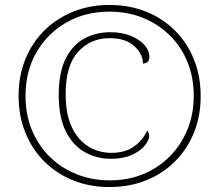

<svg xmlns="http://www.w3.org/2000/svg" viewBox="-20 -745 885 775"><path d="M422 10Q342 10 275 -17Q208 -44 158.5 -93.5Q109 -143 82 -210.5Q55 -278 55 -358Q55 -438 82 -505Q109 -572 158 -621Q207 -670 274.5 -697.5Q342 -725 422 -725Q502 -725 569.5 -698Q637 -671 686.5 -621.5Q736 -572 763 -504.5Q790 -437 790 -357Q790 -277 763 -210Q736 -143 686.5 -93.5Q637 -44 569.5 -17Q502 10 422 10ZM424 -17Q497 -17 558.5 -42.5Q620 -68 665.5 -114Q711 -160 736.5 -222Q762 -284 762 -358Q762 -432 737 -494Q712 -556 666 -601.5Q620 -647 558 -672.5Q496 -698 422 -698Q324 -698 247.5 -654Q171 -610 127 -533.5Q83 -457 83 -358Q83 -282 109 -219.5Q135 -157 181.5 -111.5Q228 -66 290 -41.5Q352 -17 424 -17ZM427 -104Q370 -104 322 -131Q274 -158 245.5 -215Q217 -272 217 -362Q217 -451 244.5 -507Q272 -563 319.5 -589Q367 -615 425 -615Q472 -615 507.5 -600.5Q543 -586 563 -563.5Q583 -541 583 -515Q583 -505 578 -497.5Q573 -490 557 -488Q557 -527 522 -559Q487 -591 422 -591Q346 -591 295.5 -536Q245 -481 245 -365Q245 -283 270.5 -230.5Q296 -178 338 -153Q380 -128 429 -128Q486 -128 522 -154.5Q558 -181 574 -218Q582 -209 582 -196Q582 -179 564 -157Q546 -135 511.5 -119.5Q477 -104 427 -104Z"/></svg>

Font: Noto Serif Tamil Thin
Style: Italic
Weight: 100
Italic angle: -12°
Designer: Indian Type Foundry, Tom Grace, and the Monotype Design Team
Foundry: Monotype Imaging Inc.
Version: Version 2.003; ttfautohint (v1.8.4.7-5d5b)